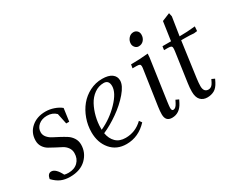

<svg xmlns="http://www.w3.org/2000/svg" viewBox="-92 -945 1553 1280"><g transform="rotate(-30 684.5 -304.5)"><path d="M22 -47.9Q28.8 -86.9 56.2 -86.9Q89.8 -86.9 121.1 -24.9Q134.3 -21 152.8 -21Q198.2 -21 225.1 -47.4Q252 -73.7 252 -116.2Q252 -140.6 238.3 -159.4Q224.6 -178.2 204.3 -188.7Q184.1 -199.2 160.4 -211.4Q136.7 -223.6 116.5 -235.4Q96.2 -247.1 82.5 -267.8Q68.8 -288.6 68.8 -315.9Q68.8 -376 112.1 -414.1Q155.3 -452.1 222.2 -452.1Q253.9 -452.1 285.9 -441.2Q317.9 -430.2 339.8 -412.1L326.2 -314H303.2L286.1 -396Q259.3 -422.9 216.8 -422.9Q177.2 -422.9 151.6 -401.4Q126 -379.9 126 -347.2Q126 -326.2 140.4 -308.8Q154.8 -291.5 176 -280.8Q197.3 -270 222.4 -256.6Q247.6 -243.2 268.8 -229.7Q290 -216.3 304.4 -193.8Q318.8 -171.4 318.8 -143.1Q318.8 -81.1 273.7 -36.6Q228.5 7.8 148.9 7.8Q110.4 7.8 80.6 -4.9Q50.8 -17.6 22 -47.9Z M419.4 -178.2Q419.4 -231 437.3 -280.8Q455.1 -330.6 486.1 -368.4Q517.1 -406.2 562 -429.2Q606.9 -452.1 657.7 -452.1Q707 -452.1 732.4 -433.3Q757.8 -414.6 757.8 -382.8Q757.8 -344.2 713.9 -293Q669.9 -241.7 608.9 -199Q547.9 -156.2 489.7 -130.9Q497.6 -85.9 524.9 -59.1Q552.2 -32.2 599.6 -32.2Q675.3 -32.2 731.4 -86.9L745.6 -66.9Q676.8 6.8 584.5 6.8Q508.8 6.8 464.1 -45.7Q419.4 -98.1 419.4 -178.2ZM486.8 -159.2Q568.4 -196.3 630.6 -261.2Q692.9 -326.2 692.9 -377Q692.9 -422.9 652.8 -422.9Q613.8 -422.9 581.3 -399.7Q548.8 -376.5 528.8 -339.4Q508.8 -302.2 497.8 -258.3Q486.8 -214.4 486.8 -169.9Z M869.6 -411.1 874.5 -439Q943.4 -439 1006.3 -445.8L1004.4 -418L959.5 -104Q954.6 -68.8 954.6 -58.1Q954.6 -35.2 967.3 -35.2Q986.3 -35.2 1001.5 -64.9L1012.7 -86.9L1035.6 -76.2L1024.4 -54.2Q993.2 6.8 934.6 6.8Q884.8 6.8 884.8 -47.9Q884.8 -71.8 889.6 -105L927.7 -363.8Q930.7 -380.9 930.7 -391.1Q930.7 -402.8 924.3 -407Q918 -411.1 900.4 -411.1ZM941.4 -558.1Q941.4 -581.5 956.8 -599.4Q972.2 -617.2 994.6 -617.2Q1010.7 -617.2 1022.2 -606.2Q1033.7 -595.2 1033.7 -576.2Q1033.7 -551.3 1018.6 -534.2Q1003.4 -517.1 979.5 -517.1Q963.4 -517.1 952.4 -529.8Q941.4 -542.5 941.4 -558.1Z M1112.3 -411.1 1116.2 -439H1182.1L1203.1 -583L1264.2 -607.9L1270 -580.1L1248 -439Q1304.2 -439 1369.1 -445.8L1367.2 -418L1366.2 -411.1L1341.3 -408.2Q1314.5 -411.1 1272 -411.1H1244.1L1207 -141.1Q1202.1 -104.5 1202.1 -82Q1202.1 -35.2 1239.3 -35.2Q1263.2 -35.2 1278.3 -64.9L1289.1 -86.9L1312 -76.2L1301.3 -54.2Q1283.2 -19 1259.5 -6.1Q1235.8 6.8 1206.1 6.8Q1173.3 6.8 1153.8 -14.2Q1134.3 -35.2 1134.3 -78.1Q1134.3 -107.9 1139.2 -141.1L1170.4 -359.9Q1173.3 -379.4 1173.3 -391.1Q1173.3 -402.8 1166.5 -407Q1159.7 -411.1 1142.1 -411.1Z"/></g></svg>

Font: Dihjauti
Style: Italic
Weight: 400
Italic angle: -9°
Designer: T. Christopher White
Version: Version 3.0.0